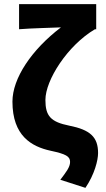

<svg xmlns="http://www.w3.org/2000/svg" viewBox="-20 -719 511 926"><path d="M392 187C436 122 453 54 453 19C453 -58 415 -93 314 -113C224 -131 199 -160 199 -237C199 -333 306 -500 438 -578H444V-699H72V-578C132 -583 234 -585 274 -587C132 -479 40 -341 40 -229C40 -64 132 -12 224 8C298 24 318 35 318 62C318 87 299 111 271 148Z"/></svg>

Font: DAIFUKU Sans
Style: Bold
Weight: 700
Designer: Original font ‘Source Han Sans JP’ : Paul D. Hunt
Foundry: Daifuku
Version: Version 1.000